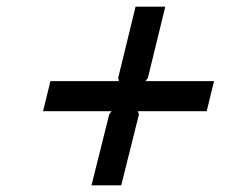

<svg xmlns="http://www.w3.org/2000/svg" viewBox="-20 -693 708 575"><path d="M621 -450 599 -360H393L396 -350L343 -138H254L307 -350L314 -360H109L131 -450H336L334 -460L386 -673H475L423 -460L416 -450Z"/></svg>

Font: Sinkin Sans 400 Italic
Style: Italic
Weight: 400
Italic angle: -112°
Designer: Keith Bates
Foundry: K-Type
Version: Sinkin Sans (version 1.0)  by Keith Bates   •   © 2014   www